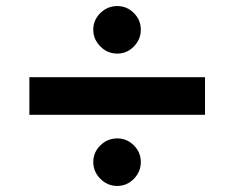

<svg xmlns="http://www.w3.org/2000/svg" viewBox="-20 -607 773 634"><path d="M77 -352H657V-228H77ZM367 -150Q399 -150 422 -127Q445 -104 445 -72Q445 -40 422 -16.5Q399 7 367 7Q335 7 311.5 -16.5Q288 -40 288 -72Q288 -104 311.5 -127Q335 -150 367 -150ZM367 -587Q399 -587 422 -564Q445 -541 445 -509Q445 -477 422 -453.5Q399 -430 367 -430Q335 -430 311.5 -453.5Q288 -477 288 -509Q288 -541 311.5 -564Q335 -587 367 -587Z"/></svg>

Font: Enso
Style: Bold
Weight: 700
Designer: Coji Morishita
Foundry: UNDERFOREST DESIGN
Version: Version 1.000